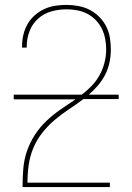

<svg xmlns="http://www.w3.org/2000/svg" viewBox="-20 -763 540 783"><path d="M72 0V-1Q72 -38 75 -75Q78 -112 90 -147Q102 -182 122.5 -213.5Q143 -245 170 -270.5Q197 -296 227.5 -317Q258 -338 288 -358H36V-377H313Q335 -393 354 -413Q373 -433 386 -456.5Q399 -480 406 -507Q413 -534 413 -561Q413 -583 409 -604.5Q405 -626 395.5 -645.5Q386 -665 370.5 -681Q355 -697 335.5 -707Q316 -717 294.5 -721Q273 -725 251 -725Q220 -725 189.5 -716.5Q159 -708 135.5 -687Q112 -666 100.5 -636Q89 -606 89 -575V-569H70V-576Q70 -599 75.5 -622Q81 -645 92.5 -665Q104 -685 121.5 -700.5Q139 -716 160.5 -726Q182 -736 205 -739.5Q228 -743 251 -743Q275 -743 299.5 -738.5Q324 -734 345.5 -723Q367 -712 384.5 -694.5Q402 -677 413 -655.5Q424 -634 428 -609.5Q432 -585 432 -561Q432 -534 426.5 -508Q421 -482 409 -458.5Q397 -435 379.5 -414.5Q362 -394 342 -377H464V-359H320Q291 -337 260.5 -317Q230 -297 202.5 -273.5Q175 -250 152.5 -221.5Q130 -193 116 -159.5Q102 -126 97 -90Q92 -54 92 -18H428V0Z"/></svg>

Font: Iosevka SS18 Thin
Style: Regular
Weight: 100
Monospace: yes
Designer: Belleve Invis
Foundry: Belleve Invis
Version: Version 25.1.1; ttfautohint (v1.8.4)